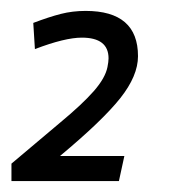

<svg xmlns="http://www.w3.org/2000/svg" viewBox="-20 -607 339 352"><path d="M130 -538Q179 -538 179 -500Q179 -494 177 -484Q173 -464 152 -440Q131 -416 90 -382L1 -307V-275H198L208 -321H90Q168 -386 200.5 -427Q233 -468 233 -504Q233 -587 137 -587Q113 -587 91.5 -581.5Q70 -576 41 -565L44 -517Q99 -538 130 -538Z"/></svg>

Font: Cambay Devanagari
Style: Italic
Weight: 400
Italic angle: -11°
Designer: Pooja Saxena
Foundry: Pooja Saxena
Version: Version 1.018;PS 001.018;hotconv 1.0.70;makeotf.lib2.5.58329